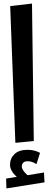

<svg xmlns="http://www.w3.org/2000/svg" viewBox="-20 -794 271 1074"><path d="M66 5 37 -760 159 -774 169 -5ZM229 226 16 260 14 205 74 195Q55 179 45.5 161.5Q36 144 36 128Q36 92 61 68Q86 44 134 44Q173 44 204 61L184 124Q169 115 158 111.5Q147 108 134 108Q117 108 109.5 116.5Q102 125 102 137Q102 158 134 186L226 171Z"/></svg>

Font: FiraGO Medium
Style: Italic
Weight: 500
Italic angle: -8°
Designer: bBox Type GmbH
Foundry: bBox Type GmbH
Version: Version 1.001